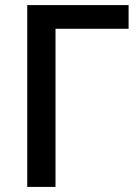

<svg xmlns="http://www.w3.org/2000/svg" viewBox="-20 -734 547 754"><path d="M485 -714H87V0H198V-621H485Z"/></svg>

Font: Noto Sans Thai Medium
Style: Regular
Weight: 500
Designer: Monotype Design Team
Foundry: Monotype Imaging Inc.
Version: Version 1.901